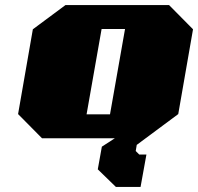

<svg xmlns="http://www.w3.org/2000/svg" viewBox="-20 -543 778 754"><path d="M435 191 364 122 380 33 431 0H145L51 -95L109 -428L237 -523H644L738 -428L680 -95L517 26L513 50L527 64H555L532 191ZM320 -94H412L471 -429H379Z"/></svg>

Font: Tomorrow ExtraBold
Style: Italic
Weight: 800
Italic angle: -10°
Designer: Tony de Marco, Monica Rizzolli
Foundry: Just in Type
Version: Version 2.002